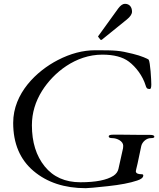

<svg xmlns="http://www.w3.org/2000/svg" viewBox="-20 -972 833 1005"><path d="M634 -952C622.7 -952 611 -944 599 -928L495 -784C493.7 -782.7 493 -781.7 493 -781C493 -780.3 493.7 -779.3 495 -778L506 -764C506.7 -763.3 507.7 -763 509 -763C510.3 -763 511.7 -763.3 513 -764L644 -870C662 -884.7 671 -898.3 671 -911C671 -935.2 657.6 -952 634 -952ZM625 -209C625 -204.3 624.7 -200 624 -196L600 -88C596.7 -73.3 588 -61.3 574 -52C538.7 -29.3 481 -18 401 -18C321 -18 258.7 -45.7 214 -101C169.3 -156.3 147 -228 147 -316C147 -380 164.8 -440.3 200.5 -497C259.7 -591 374.8 -686 515.5 -686C575.8 -686 622.2 -673.8 654.5 -649.5C690.9 -622.1 727.1 -575.2 742.5 -524C745.9 -512.6 748.6 -506 764 -506C769.3 -506 772 -514 772 -530C772 -552.7 766.7 -647.5 758 -660C756 -662 747.3 -666.2 732 -672.5C716.7 -678.8 697.5 -684.8 674.5 -690.5C604.4 -707.8 586.8 -709 478 -709C414 -709 348.8 -691.8 282.5 -657.5C172 -600.3 49 -484.3 49 -329C49 -221 84.5 -137 155.5 -77C226.5 -17 317.7 13 429 13C441 13 479.5 9.5 544.5 2.5C609.5 -4.5 660.7 -14.3 698 -27C719.3 -33.7 730 -42.7 730 -54C730 -58 727 -60 721 -60C701 -60 691 -65.3 691 -76C691 -78 691.7 -81.5 693 -86.5C703.1 -124.4 710.5 -169.6 719.5 -208C724.1 -227.7 745 -249 769.5 -249C781.8 -249 788 -251.3 788 -256C788 -262.7 780.7 -266 766 -266H717L621 -267H571C556.3 -267 549 -264 549 -258C549 -252 555.3 -249 568 -249C592.2 -249 625 -233.3 625 -209Z"/></svg>

Font: fbb
Style: Italic
Weight: 400
Italic angle: -12°
Designer: David J. Perry, Michael Sharpe
Version: Version 0.991